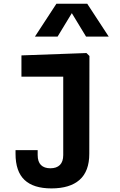

<svg xmlns="http://www.w3.org/2000/svg" viewBox="-20 -838 660 1053"><path d="M262.1 195.3Q163.6 195.3 114.4 148.8Q65.2 102.2 65.2 5.2V-14.5H186.6V12.3Q186.6 49 204.6 67Q222.6 84.9 256.4 84.9Q290.2 84.9 308.5 66.8Q326.8 48.7 326.8 12.3V-455.8L349.3 -417.5H97.6V-534.2L454.3 -547.1L470.5 -531L469.7 5.2Q469.7 101.4 416.4 148.4Q363.2 195.3 262.1 195.3ZM289.5 -817.7H458.3L576.2 -637.4H451.9L357.4 -793.1H390.4L295.9 -637.4H171.7Z"/></svg>

Font: Monaspace Neon Var
Style: Regular
Weight: 400
Designer: Riley Cran and the Lettermatic Team
Version: Version 1.000 (Monaspace Neon Var)